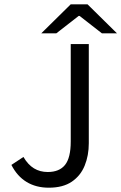

<svg xmlns="http://www.w3.org/2000/svg" viewBox="-20 -861 564 893"><path d="M207 12Q148 12 104 -14.5Q60 -41 33 -94L89 -131Q110 -95 138 -78Q166 -61 202 -61Q256 -61 282.5 -94Q309 -127 309 -203V-656H393V-195Q393 -138 374 -91Q355 -44 314 -16Q273 12 207 12ZM172 -706 309 -841H387L524 -706H454L350 -787H346L242 -706Z"/></svg>

Font: Mada
Style: Regular
Weight: 400
Designer: Khaled Hosny
Version: Version 1.5